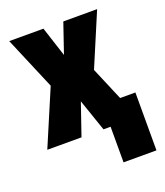

<svg xmlns="http://www.w3.org/2000/svg" viewBox="-131 -617 757 881"><g transform="rotate(-20 248.0 -177.0)"><path d="M184.6 -528.3 231.9 -382.8 281.7 -528.3H446.8L337.9 -271L452.6 0H285.6L231.9 -156.2L178.2 0H11.2L126.5 -271L17.6 -528.3ZM481 -108.9V173.8H320.3V-108.9Z"/></g></svg>

Font: Roboto Condensed Black
Style: Regular
Weight: 900
Designer: Christian Robertson
Foundry: Google
Version: Version 3.008; 2023